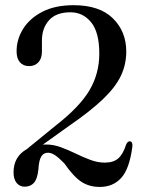

<svg xmlns="http://www.w3.org/2000/svg" viewBox="-20 -730 570 758"><path d="M33.5 -49.5Q33.5 -111.5 85.5 -141L199.5 -234Q294 -307.5 333 -373.2Q372 -439 372 -518.5Q372 -602.5 339.8 -642Q307.5 -681.5 258 -681.5Q201.5 -681.5 173.5 -650Q145.5 -618.5 145.5 -570V-526Q145.5 -499 131.5 -484Q117.5 -469 95 -469Q72 -469 58.8 -484Q45.5 -499 45.5 -527.5Q45.5 -574.5 71.2 -616Q97 -657.5 147.2 -683.5Q197.5 -709.5 270.5 -709.5Q373 -709.5 425.8 -657.5Q478.5 -605.5 478.5 -526.5Q478.5 -476 457.5 -431.2Q436.5 -386.5 387 -339Q337.5 -291.5 252.5 -233L149 -159Q155.5 -159.5 162 -159.5Q191 -159.5 220.2 -148.8Q249.5 -138 278.8 -123.8Q308 -109.5 336.8 -98.8Q365.5 -88 393.5 -88Q428 -88 447 -104.8Q466 -121.5 478 -159.5Q484 -173.5 494 -172Q504.5 -170 502.5 -150.5Q491 -63 458.5 -27.5Q426 8 374 8Q332 8 301 -12.5Q270 -33 234 -85Q211.5 -108 197 -117.5Q182.5 -127 169.5 -127Q151.5 -127 142.5 -111.5Q133.5 -96 131.5 -60.5Q127.5 -23 113.8 -8Q100 7 77.5 7Q57.5 7 45.5 -8Q33.5 -23 33.5 -49.5Z"/></svg>

Font: Fraunces 144pt S050
Style: Regular
Weight: 400
Version: Version 1.000; ttfautohint (v1.8.3)